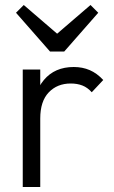

<svg xmlns="http://www.w3.org/2000/svg" viewBox="-20 -748 454 768"><path d="M71 0V-470H141V0ZM141 -274 112 -287Q112 -376 155.5 -428Q199 -480 275 -480Q310 -480 339 -467.5Q368 -455 393 -428L347 -379Q330 -398 309.5 -406Q289 -414 263 -414Q209 -414 175 -378.5Q141 -343 141 -274ZM342 -728 373 -697 237 -542H180L44 -697L75 -728L232 -593H185Z"/></svg>

Font: Outfit Thin Light
Style: Regular
Weight: 300
Version: Version 1.100;gftools[0.9.27]